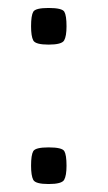

<svg xmlns="http://www.w3.org/2000/svg" viewBox="-20 -458 270 482"><path d="M102 -346Q69 -346 63.5 -356.5Q58 -367 58 -392Q58 -419 63.5 -428.5Q69 -438 102 -438Q136 -438 141.5 -428.5Q147 -419 147 -392Q147 -367 141 -356.5Q135 -346 102 -346ZM102 4Q69 4 63.5 -6.5Q58 -17 58 -42Q58 -69 63.5 -78.5Q69 -88 102 -88Q136 -88 141.5 -78.5Q147 -69 147 -42Q147 -17 141 -6.5Q135 4 102 4Z"/></svg>

Font: Smooch Sans Thin ExtraBold
Style: Regular
Weight: 800
Version: Version 1.010